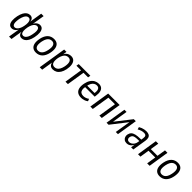

<svg xmlns="http://www.w3.org/2000/svg" viewBox="417 -2416 4318 4318"><g transform="rotate(45 2575.5 -257.5)"><path d="M248 180 295 -105H303Q280 -51 240.5 -21Q201 9 157 9Q106 9 77.5 -25.5Q49 -60 43.5 -124Q38 -188 55 -273Q72 -351 100 -401Q128 -451 165 -475Q202 -499 246 -499Q293 -499 319 -469.5Q345 -440 350 -386H347L396 -695H473L422 -385H415Q438 -439 477.5 -469Q517 -499 560 -499Q612 -499 640.5 -464.5Q669 -430 674.5 -367.5Q680 -305 663 -218Q647 -141 618.5 -90Q590 -39 552.5 -15Q515 9 471 9Q425 9 398.5 -21Q372 -51 367 -105H371L326 180ZM189 -55Q215 -55 240 -73.5Q265 -92 286.5 -131.5Q308 -171 320 -232Q333 -298 329.5 -343.5Q326 -389 308 -412.5Q290 -436 258 -436Q230 -436 206.5 -418Q183 -400 164 -361.5Q145 -323 130 -260Q118 -189 120.5 -143.5Q123 -98 140.5 -76.5Q158 -55 189 -55ZM458 -55Q486 -55 510 -73Q534 -91 554 -129.5Q574 -168 586 -231Q601 -302 598 -347Q595 -392 577.5 -413.5Q560 -435 528 -435Q502 -435 477 -416.5Q452 -398 431 -359.5Q410 -321 397 -260Q385 -193 387.5 -147.5Q390 -102 408 -78.5Q426 -55 458 -55Z M928 9Q862 9 821 -23Q780 -55 767 -117.5Q754 -180 772 -271Q784 -330 806.5 -373.5Q829 -417 859 -444.5Q889 -472 926.5 -485.5Q964 -499 1007 -499Q1073 -499 1113.5 -467Q1154 -435 1167 -372.5Q1180 -310 1162 -220Q1150 -161 1127.5 -117.5Q1105 -74 1075.5 -46.5Q1046 -19 1008.5 -5Q971 9 928 9ZM933 -55Q968 -55 997.5 -72Q1027 -89 1050 -127.5Q1073 -166 1086 -232Q1107 -337 1083 -386Q1059 -435 1000 -435Q966 -435 936 -418.5Q906 -402 883.5 -363.5Q861 -325 847 -259Q827 -153 850.5 -104Q874 -55 933 -55Z M1224 180 1331 -490H1405L1387 -377H1381Q1397 -420 1422.5 -446.5Q1448 -473 1480 -486Q1512 -499 1549 -499Q1609 -499 1644.5 -464.5Q1680 -430 1690.5 -367Q1701 -304 1684 -218Q1668 -141 1636 -90.5Q1604 -40 1560 -15.5Q1516 9 1463 9Q1408 9 1378 -22Q1348 -53 1342 -108H1348L1302 180ZM1454 -55Q1492 -55 1521.5 -73.5Q1551 -92 1573 -131.5Q1595 -171 1608 -232Q1627 -331 1605.5 -383Q1584 -435 1521 -435Q1485 -435 1455.5 -417Q1426 -399 1404 -360Q1382 -321 1368 -259Q1350 -160 1371 -107.5Q1392 -55 1454 -55Z M1863 0 1930 -428H1783L1794 -490H2164L2154 -428H2008L1940 0Z M2366 9Q2293 9 2248 -22Q2203 -53 2188 -114.5Q2173 -176 2191 -266Q2207 -344 2241.5 -395.5Q2276 -447 2324 -473Q2372 -499 2428 -499Q2485 -499 2520.5 -473.5Q2556 -448 2569.5 -395.5Q2583 -343 2571 -262L2566 -226H2246L2255 -282H2522L2504 -264Q2515 -330 2508.5 -368Q2502 -406 2480 -423.5Q2458 -441 2423 -441Q2387 -441 2355 -421.5Q2323 -402 2300.5 -361.5Q2278 -321 2267 -258L2263 -236Q2251 -172 2260.5 -132Q2270 -92 2299 -73Q2328 -54 2374 -54Q2406 -54 2441.5 -65.5Q2477 -77 2511 -102L2533 -47Q2496 -18 2451.5 -4.5Q2407 9 2366 9Z M2654 0 2731 -490H3096L3018 0H2941L3009 -428H2800L2731 0Z M3169 0 3246 -490H3315L3249 -74H3221L3546 -490H3610L3532 0H3463L3531 -417H3558L3233 0Z M3813 9Q3766 9 3735.5 -13.5Q3705 -36 3693 -71.5Q3681 -107 3689 -146Q3700 -197 3731 -226.5Q3762 -256 3818.5 -269.5Q3875 -283 3961 -283H4002L3994 -230H3956Q3892 -230 3852.5 -222.5Q3813 -215 3793 -196Q3773 -177 3766 -142Q3757 -102 3776.5 -76.5Q3796 -51 3837 -51Q3867 -51 3896.5 -68.5Q3926 -86 3948 -118Q3970 -150 3976 -195L3998 -334Q4007 -389 3989 -412.5Q3971 -436 3924 -436Q3890 -436 3852 -425.5Q3814 -415 3770 -388L3753 -445Q3783 -463 3814.5 -475Q3846 -487 3877.5 -493Q3909 -499 3938 -499Q3991 -499 4024 -482Q4057 -465 4069.5 -427.5Q4082 -390 4073 -331L4020 0H3950L3967 -107H3971Q3955 -70 3931 -43.5Q3907 -17 3877.5 -4Q3848 9 3813 9Z M4170 0 4247 -490H4325L4292 -284H4505L4538 -490H4616L4539 0H4461L4496 -222H4282L4247 0Z M4863 9Q4797 9 4756 -23Q4715 -55 4702 -117.5Q4689 -180 4707 -271Q4719 -330 4741.5 -373.5Q4764 -417 4794 -444.5Q4824 -472 4861.5 -485.5Q4899 -499 4942 -499Q5008 -499 5048.5 -467Q5089 -435 5102 -372.5Q5115 -310 5097 -220Q5085 -161 5062.5 -117.5Q5040 -74 5010.5 -46.5Q4981 -19 4943.5 -5Q4906 9 4863 9ZM4868 -55Q4903 -55 4932.5 -72Q4962 -89 4985 -127.5Q5008 -166 5021 -232Q5042 -337 5018 -386Q4994 -435 4935 -435Q4901 -435 4871 -418.5Q4841 -402 4818.5 -363.5Q4796 -325 4782 -259Q4762 -153 4785.5 -104Q4809 -55 4868 -55Z"/></g></svg>

Font: Nunito Sans 10pt Condensed
Style: Italic
Weight: 400
Width: 3
Italic angle: -9°
Designer: Vernon Adams
Foundry: Vernon Adams
Version: Version 3.101;gftools[0.9.27]